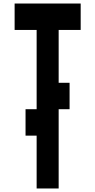

<svg xmlns="http://www.w3.org/2000/svg" viewBox="-20 -1050 540 1090"><path d="M188 20V-280H125V-430H188V-880H63V-1030H438V-880H313V-580H375V-430H313V20Z"/></svg>

Font: 2P VHS
Style: Regular
Weight: 400
Designer: CodeMan38
Foundry: CodeMan38
Version: Version 3.000